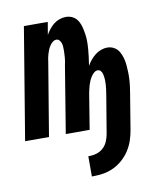

<svg xmlns="http://www.w3.org/2000/svg" viewBox="-87 -597 764 879"><g transform="rotate(-10 295.0 -158.0)"><path d="M269 212V118H276Q292 118 309 112.5Q326 107 339 95Q352 83 359 66.5Q366 50 369 34L398 -140Q399 -148 400.5 -156.5Q402 -165 403 -174Q404 -183 404.5 -191.5Q405 -200 405 -208.5Q405 -217 404 -225Q403 -233 401 -241Q399 -249 393.5 -255.5Q388 -262 379 -262Q370 -262 362 -255Q354 -248 348.5 -239.5Q343 -231 339 -222Q335 -213 332 -203.5Q329 -194 327 -184.5Q325 -175 323 -166L296 0H185L236 -311Q238 -320 239.5 -328.5Q241 -337 241.5 -345.5Q242 -354 242.5 -362.5Q243 -371 243 -379.5Q243 -388 242.5 -396.5Q242 -405 239.5 -412.5Q237 -420 231.5 -426.5Q226 -433 218 -433Q208 -433 200 -426.5Q192 -420 186.5 -411.5Q181 -403 177 -393.5Q173 -384 170.5 -375Q168 -366 166 -356.5Q164 -347 163 -337L107 0H-4L82 -520H193L183 -461Q190 -474 200 -486.5Q210 -499 222 -508.5Q234 -518 249 -523Q264 -528 278 -528Q296 -528 310.5 -520Q325 -512 333.5 -498Q342 -484 346 -467.5Q350 -451 352.5 -434.5Q355 -418 355 -400.5Q355 -383 353.5 -365.5Q352 -348 350 -330.5Q348 -313 345 -296L344 -289Q352 -303 362 -315Q372 -327 384 -336.5Q396 -346 411 -351.5Q426 -357 440 -357Q458 -357 472.5 -348.5Q487 -340 495 -326Q503 -312 507.5 -296Q512 -280 513.5 -263Q515 -246 515.5 -229Q516 -212 515 -194.5Q514 -177 511.5 -159.5Q509 -142 506 -124L480 34Q476 58 468 81.5Q460 105 446.5 126Q433 147 413.5 164.5Q394 182 371 193Q348 204 324 208Q300 212 277 212Z"/></g></svg>

Font: Iosevka QP
Style: Bold Italic
Weight: 700
Italic angle: -9°
Designer: Belleve Invis
Foundry: Belleve Invis
Version: Version 20.0.0; ttfautohint (v1.8.4)